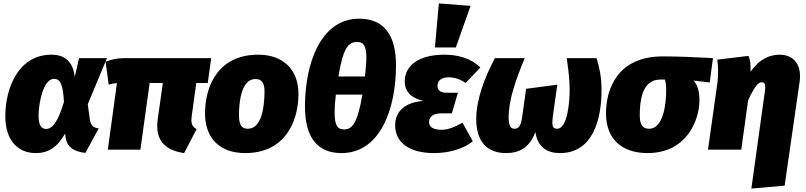

<svg xmlns="http://www.w3.org/2000/svg" viewBox="-20 -873 4702 1120"><path d="M280 -554C83 -554 11 -352 11 -196C11 -54 84 20 189 20C262 20 313 -13 360 -94L362 -75C369 -17 408 11 478 19L556 -124C527 -127 509 -140 504 -177L492 -265L604 -534H441L416 -423C408 -503 367 -554 280 -554ZM295 -413C332 -413 348 -379 353 -278C317 -160 286 -121 249 -121C221 -121 205 -141 205 -201C205 -259 229 -413 295 -413Z M1125 -389H1192L1212 -534H705C663 -534 627 -525 596 -513L614 -379C629 -384 644 -387 662 -388L609 0H799L853 -389H930L900 -177C883 -53 944 4 1054 20L1127 -120C1097 -136 1093 -156 1099 -201Z M1410 20C1644 20 1720 -165 1721 -323C1722 -465 1634 -554 1486 -554C1252 -554 1176 -370 1176 -211C1176 -66 1263 20 1410 20ZM1426 -122C1390 -122 1374 -144 1374 -201C1374 -270 1385 -412 1470 -412C1507 -412 1524 -390 1523 -333C1522 -264 1511 -122 1426 -122Z M2075 -764C1852 -764 1759 -505 1759 -251C1759 -68 1834 20 1972 20C2197 20 2290 -236 2290 -492C2290 -675 2215 -764 2075 -764ZM2063 -628C2098 -628 2117 -611 2117 -536C2117 -509 2114 -473 2109 -427H1954C1982 -596 2013 -628 2063 -628ZM2094 -321C2065 -151 2033 -118 1987 -118C1952 -118 1932 -136 1932 -216C1932 -243 1934 -278 1939 -321Z M2540 -853 2517 -596H2639L2725 -839ZM2511 20C2601 20 2685 -5 2738 -49L2678 -157C2627 -129 2592 -116 2555 -116C2505 -116 2483 -134 2483 -160C2483 -192 2505 -212 2558 -212H2616L2651 -332H2581C2546 -332 2532 -351 2532 -372C2532 -404 2558 -422 2595 -422C2633 -422 2664 -411 2696 -389L2782 -479C2727 -534 2650 -554 2572 -554C2433 -554 2341 -498 2341 -397C2341 -338 2380 -300 2451 -284C2348 -278 2285 -227 2285 -142C2285 -33 2381 20 2511 20Z M2932 20C3009 20 3069 -11 3103 -103C3116 -14 3172 20 3246 20C3437 20 3489 -172 3489 -350C3489 -420 3477 -480 3460 -534H3286C3294 -475 3303 -413 3303 -351C3303 -289 3293 -122 3230 -122C3198 -122 3200 -147 3205 -195L3231 -379L3049 -355L3026 -191C3018 -132 3002 -122 2980 -122C2960 -122 2947 -139 2947 -187C2947 -290 2987 -403 3041 -534H2867C2803 -414 2758 -288 2758 -178C2758 -43 2825 20 2932 20Z M3757 20C3984 20 4060 -169 4060 -289C4060 -343 4048 -377 4026 -403L4120 -392L4139 -534C4036 -539 3949 -544 3846 -544C3582 -544 3515 -354 3515 -211C3515 -61 3609 20 3757 20ZM3766 -122C3730 -122 3712 -144 3712 -199C3712 -335 3748 -410 3835 -409H3858C3863 -397 3866 -378 3866 -346C3866 -280 3854 -122 3766 -122Z M4363 227 4557 210 4644 -393C4659 -495 4611 -554 4527 -554C4476 -554 4412 -533 4358 -454C4359 -502 4357 -521 4346 -547L4164 -525C4169 -496 4171 -443 4166 -398L4110 0H4304L4344 -288C4382 -368 4402 -393 4423 -393C4439 -393 4448 -384 4442 -342Z"/></svg>

Font: Fira Sans Heavy
Style: Italic
Weight: 900
Italic angle: -8°
Designer: bBox Type GmbH & Carrois Corporate GbR & Edenspiekermann AG
Foundry: bBox Type GmbH & Carrois Corporate GbR & Edenspiekermann AG
Version: Version 4.301;PS 004.301;hotconv 1.0.88;makeotf.lib2.5.64775